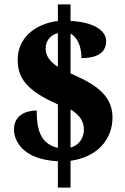

<svg xmlns="http://www.w3.org/2000/svg" viewBox="-20 -780 571 879"><path d="M245 -42V79H303V-44C422 -60 495 -139 495 -242C495 -355 397 -402 303 -444V-626C332 -611 353 -571 353 -514C441 -514 466 -551 466 -592C466 -639 411 -679 303 -684V-760H245V-684C140 -671 61 -606 61 -507C61 -425 98 -367 245 -302V-103C169 -121 148 -179 148 -274C102 -274 44 -255 44 -187C44 -137 83 -49 245 -42ZM245 -628V-474C205 -500 189 -527 189 -558C189 -599 218 -623 245 -628ZM303 -104V-279C347 -252 364 -223 364 -186C364 -149 343 -116 303 -104Z"/></svg>

Font: Noto Serif Bengali SemiCondensed Black
Style: Regular
Weight: 900
Width: 4
Designer: Juan Bruce, Universal Thirst, Indian Type Foundry and the Monotype Design Team.
Foundry: Monotype Imaging Inc.
Version: Version 2.003